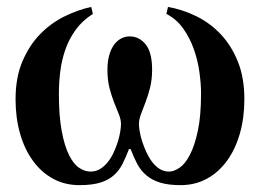

<svg xmlns="http://www.w3.org/2000/svg" viewBox="-20 -522 757 554"><path d="M685.1 -235.8Q685.1 -297.4 666.5 -343.8Q647.9 -390.1 617.2 -422.9Q586.4 -455.6 546.6 -475.1Q506.8 -494.6 464.8 -502L460 -481.9Q488.8 -467.3 508.1 -440.4Q527.3 -413.6 538.8 -381.6Q550.3 -349.6 555.2 -315.4Q560.1 -281.2 560.1 -252Q560.1 -187.5 550.8 -144.3Q541.5 -101.1 527.8 -75Q514.2 -48.8 497.8 -37.8Q481.4 -26.9 467.8 -26.9Q452.6 -26.9 440.4 -34.7Q428.2 -42.5 418.7 -55.2Q409.2 -67.9 402.1 -83.5Q395 -99.1 390.1 -114.3Q385.3 -129.4 383.1 -142.8Q380.9 -156.2 380.9 -164.1Q380.9 -176.8 386.7 -192.4Q392.6 -208 399.9 -227.1Q407.2 -246.1 413.1 -269.3Q418.9 -292.5 418.9 -320.8Q418.9 -370.6 400.4 -393.8Q381.8 -417 354 -417Q341.3 -417 329.6 -410.9Q317.9 -404.8 309.1 -392.8Q300.3 -380.9 295.2 -362.8Q290 -344.7 290 -320.8Q290 -290.5 296.1 -267.3Q302.2 -244.1 309.6 -225.6Q316.9 -207 323 -192.1Q329.1 -177.2 329.1 -164.1Q329.1 -155.3 326.9 -141.8Q324.7 -128.4 320.1 -113.3Q315.4 -98.1 308.3 -82.8Q301.3 -67.4 291.5 -54.9Q281.7 -42.5 269.3 -34.7Q256.8 -26.9 241.2 -26.9Q224.6 -26.9 208.3 -37.8Q191.9 -48.8 179 -75Q166 -101.1 158 -144.3Q149.9 -187.5 149.9 -252Q149.9 -282.2 153.8 -314.7Q157.7 -347.2 168.2 -377.9Q178.7 -408.7 198 -435.5Q217.3 -462.4 248 -481.9L243.2 -502Q204.6 -493.7 165.5 -474.4Q126.5 -455.1 95.2 -422.9Q64 -390.6 44.4 -344.2Q24.9 -297.9 24.9 -235.8Q24.9 -182.1 37.8 -136.7Q50.8 -91.3 75 -58.1Q99.1 -24.9 133.1 -6.3Q167 12.2 209 12.2Q245.6 12.2 269.3 4.9Q293 -2.4 308.3 -16.1Q323.7 -29.8 333.5 -49.1Q343.3 -68.4 352.1 -91.8H356.9Q365.7 -68.4 376 -49.1Q386.2 -29.8 402.3 -16.1Q418.5 -2.4 442.1 4.9Q465.8 12.2 501 12.2Q543 12.2 576.9 -6.3Q610.8 -24.9 635 -58.1Q659.2 -91.3 672.1 -136.7Q685.1 -182.1 685.1 -235.8Z"/></svg>

Font: Galatia SIL
Style: Bold
Weight: 700
Designer: Development by SIL's NRSI team
Version: Version 2.1